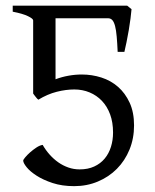

<svg xmlns="http://www.w3.org/2000/svg" viewBox="-20 -635 542 670"><path d="M447.8 -197.3Q447.8 -151.9 431.9 -113Q416 -74.2 387.9 -45.9Q359.9 -17.6 321.5 -1.5Q283.2 14.6 238.8 14.6Q196.8 14.6 163.6 3.7Q130.4 -7.3 107.7 -22Q85 -36.6 73 -51.5Q61 -66.4 61 -74.7Q61 -77.6 67.9 -85.9Q74.7 -94.2 85 -103.3Q95.2 -112.3 106.9 -120.1Q118.7 -127.9 128.9 -129.4Q139.2 -111.3 153.1 -95.7Q167 -80.1 183.3 -68.6Q199.7 -57.1 218.5 -50.5Q237.3 -43.9 257.8 -43.9Q287.1 -43.9 308.8 -54Q330.6 -64 345.2 -81.5Q359.9 -99.1 367.2 -122.6Q374.5 -146 374.5 -172.4Q374.5 -208 364.3 -235.8Q354 -263.7 335.7 -283Q317.4 -302.2 292.7 -312.5Q268.1 -322.8 239.3 -322.8Q210 -322.8 178 -314.7Q146 -306.6 113.8 -287.1L109.4 -291Q106.9 -293.9 104.5 -296.9L99.6 -303.2Q97.2 -306.6 95.7 -308.6V-564Q95.7 -569.8 77.6 -578.6Q59.6 -587.4 24.4 -594.2V-615.2H423.8L439 -603Q438 -590.3 435.5 -570.8Q433.1 -551.3 429.4 -530Q425.8 -508.8 421.6 -488.3Q417.5 -467.8 414.1 -454.1H390.6Q389.2 -485.4 387.2 -507.6Q385.3 -529.8 381.6 -543.9Q377.9 -558.1 372.1 -564.7Q366.2 -571.3 356.9 -571.3H173.8V-358.4Q195.8 -366.7 219 -370.8Q242.2 -375 265.6 -375Q300.8 -375 333.7 -364.5Q366.7 -354 391.8 -332Q417 -310.1 432.4 -276.6Q447.8 -243.2 447.8 -197.3Z"/></svg>

Font: Noto Serif Devanagari
Style: Bold
Weight: 700
Designer: Monotype Design Team
Foundry: Monotype Imaging Inc.
Version: Version 1.01